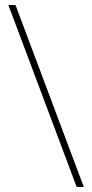

<svg xmlns="http://www.w3.org/2000/svg" viewBox="-20 -734 362 754"><path d="M41 -714 309 0H281L13 -714Z"/></svg>

Font: Noto Sans Hebrew Thin Thin
Style: Regular
Weight: 250
Version: Version 3.001